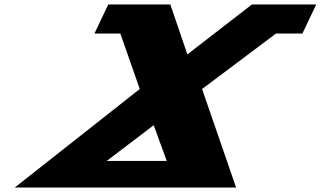

<svg xmlns="http://www.w3.org/2000/svg" viewBox="-20 -845 1445 865"><path d="M1043.7 0 890.4 -444 1223.6 -694H1342.4L1404.7 -825H1115.1L824.2 -600L747.3 -825H467.8L405.5 -694H522.1L609.7 -444L46.3 0ZM731.2 -120H460.8L672.5 -281Z"/></svg>

Font: Hussar
Style: BdSuprExtOblFive
Weight: 700
Foundry: Cannot Into Space Fonts
Version: Version 2.00